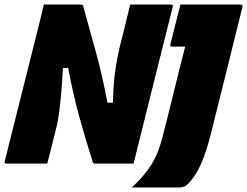

<svg xmlns="http://www.w3.org/2000/svg" viewBox="-47 -720 1088 845"><path d="M161 0H-18Q-30 0 -26 -11Q9 -151 44.5 -292Q80 -433 115 -573Q123 -605 131 -637Q139 -669 146 -700H304Q313 -700 316 -698.5Q319 -697 320 -690Q346 -595 374.5 -492.5Q403 -390 426 -268H450Q452 -354 460.5 -411.5Q469 -469 480 -514Q492 -561 503.5 -607.5Q515 -654 526 -700H705Q717 -700 713 -689Q676 -543 639.5 -395.5Q603 -248 566 -101Q560 -76 553.5 -51Q547 -26 541 0H371Q363 0 361 -8Q327 -114 300.5 -211.5Q274 -309 253 -421H230Q226 -345 221 -295Q216 -245 211.5 -213.5Q207 -182 202 -163Q192 -123 182 -82Q172 -41 161 0ZM533 105Q584 59 617.5 7Q651 -45 670 -124Q678 -153 690 -202Q702 -251 716 -307.5Q730 -364 743.5 -419Q757 -474 768 -515H711Q699 -515 703 -526Q714 -570 725 -613Q736 -656 747 -700H1012Q1023 -700 1020 -689Q1006 -634 988 -560.5Q970 -487 950.5 -409Q931 -331 913 -259Q895 -187 882 -134Q860 -48 837 3Q814 54 784 86Q766 105 745 105Z"/></svg>

Font: Recursive Sn Lnr St Blk
Style: Italic
Weight: 900
Italic angle: -15°
Version: Version 1.079;hotconv 1.0.112;makeotfexe 2.5.65598; ttfautoh